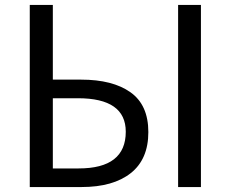

<svg xmlns="http://www.w3.org/2000/svg" viewBox="-20 -754 931 774"><path d="M100 0V-734H193V-433H307Q434 -433 506 -382Q578 -331 578 -221.5Q578 -112 507 -56Q436 0 309 0ZM193 -75H297Q487 -75 487 -223Q487 -358 294 -358H193ZM698 0V-734H790V0Z"/></svg>

Font: Swei Fan Sans CJK TC
Style: Regular
Weight: 400
Version: Version 2.130